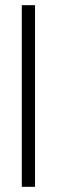

<svg xmlns="http://www.w3.org/2000/svg" viewBox="-20 -720 219 740"><path d="M64 -700H115V0H64Z"/></svg>

Font: Tilda Sans Light
Style: Regular
Weight: 300
Designer: ParaType Ltd
Foundry: ParaType Ltd
Version: Version 1.009